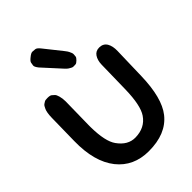

<svg xmlns="http://www.w3.org/2000/svg" viewBox="-292 -1167 1321 1321"><g transform="rotate(-45 368.5 -506.5)"><path d="M567.9 -701.2Q549.3 -673.8 548.3 -631.8L543.5 -394.5Q540 -243.2 500 -184.1Q452.6 -113.8 358.4 -112.3Q285.2 -111.3 233.4 -184.1Q192.9 -240.2 190.9 -379.4Q190.9 -392.6 190.9 -399.9L194.8 -627.4Q194.8 -656.7 188 -680.7Q181.6 -703.6 173.3 -711.2Q165 -718.8 156.5 -726.1Q147.9 -733.4 122.1 -733.4Q101.6 -733.4 94.2 -728.8Q86.9 -724.1 79.6 -719.5Q72.3 -714.8 68.1 -706.5Q64 -698.2 59.6 -689.9Q55.2 -681.6 51.3 -661.1Q47.9 -642.6 47.4 -615.7L43.5 -393.1Q40 -194.8 126 -86.4Q210 19 356.4 19.5Q525.9 20 607.4 -83Q680.7 -175.8 686 -383.3L692.4 -620.6Q693.8 -668 676.3 -697.3Q658.2 -726.6 620.6 -727.1Q585.9 -727.5 567.9 -701.2ZM239.3 -1013.7Q216.8 -996.1 214.8 -984.6Q212.9 -973.1 210.9 -961.4Q209 -949.7 226.1 -927.2Q228 -924.3 230.5 -921.9L346.2 -794.9Q361.8 -777.8 370.1 -773.2Q378.4 -768.6 386.7 -763.7Q395 -758.8 404.3 -759.3Q413.6 -759.8 422.6 -760Q431.6 -760.3 446.3 -774.9Q460.4 -788.6 461.4 -797.9Q462.4 -807.1 463.1 -816.2Q463.9 -825.2 460.2 -833.7Q456.5 -842.3 452.6 -850.8Q448.7 -859.4 434.1 -877.9L332.5 -1005.4Q314 -1028.3 301 -1029.5Q288.1 -1030.8 275.1 -1031.7Q262.2 -1032.7 239.3 -1013.7Z"/></g></svg>

Font: Comic Relief
Style: Bold
Weight: 700
Designer: Jeff Davis
Foundry: Loudifier
Version: Version 1.200; ttfautohint (v1.8.4.7-5d5b)